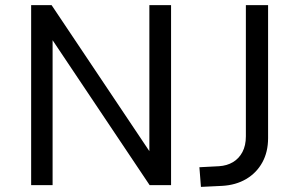

<svg xmlns="http://www.w3.org/2000/svg" viewBox="-20 -725 1172 752"><path d="M102 0V-705H182L567 -130H565V-705H650V0H566L183 -572H186V0ZM767 7 761 -70 838 -74Q869 -76 892.5 -90Q916 -104 929.5 -129.5Q943 -155 943 -191V-705H1030V-184Q1030 -130 1007.5 -89Q985 -48 944.5 -24Q904 0 850 3Z"/></svg>

Font: Nunito Sans 7pt SemiCondensed
Style: Regular
Weight: 400
Width: 4
Designer: Vernon Adams
Foundry: Vernon Adams
Version: Version 3.101;gftools[0.9.27]